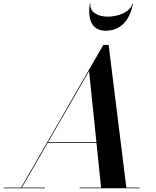

<svg xmlns="http://www.w3.org/2000/svg" viewBox="-66 -1005 834 1025"><path d="M417 -985H413.5C403.5 -924 411 -841 498.5 -841C596 -841 633.5 -924 643.5 -985H640C628.5 -936 557 -916 508.5 -916C460 -916 410 -939 417 -985ZM-46 -3.5V0H174V-3.5H50.5L189 -243H449L473.5 -3.5H359V0H679V-3.5H608.5L514 -765H485.5L46.5 -3.5ZM409.5 -625.5 448.5 -247H191Z"/></svg>

Font: Bodoni* 48pt Medium
Style: Italic
Weight: 500
Italic angle: -13°
Version: Version 2.3